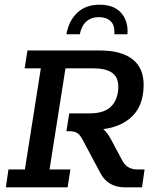

<svg xmlns="http://www.w3.org/2000/svg" viewBox="-20 -798 675 818"><path d="M5 0 16 -76H86L154 -507H85L97 -583H405Q496 -583 544 -546Q592 -509 592 -437Q592 -342 533.5 -293.5Q475 -245 373 -245H321L363 -265Q397 -265 416 -251Q435 -237 452 -206L501 -114Q512 -94 528 -85Q544 -76 567 -76H596L585 0H510Q476 0 450 -15Q424 -30 408 -60L335 -197Q322 -223 309.5 -231Q297 -239 276 -239H263L275 -315H362Q426 -315 455 -346Q484 -377 484 -429Q484 -469 457.5 -488Q431 -507 375 -507H259L191 -76H280L268 0ZM263 -652Q273 -710 309.5 -744Q346 -778 404 -778Q447 -778 474.5 -761Q502 -744 514 -715Q526 -686 523 -652H467Q470 -690 451.5 -707.5Q433 -725 401 -725Q369 -725 348 -706.5Q327 -688 320 -652Z"/></svg>

Font: Rokkitt Medium
Style: Italic
Weight: 500
Italic angle: -9°
Designer: Vernon Adams
Foundry: Vernon Adams
Version: Version 3.103